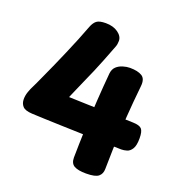

<svg xmlns="http://www.w3.org/2000/svg" viewBox="-142 -904 971 1041"><g transform="rotate(20 343.5 -383.5)"><path d="M604 -170Q597 -170 562.5 -171Q528 -172 477.5 -173.5Q427 -175 369 -177Q311 -179 254.5 -180.5Q198 -182 153 -184Q108 -186 83 -187Q43 -189 28.5 -205Q14 -221 14 -246Q14 -267 21.5 -288.5Q29 -310 38 -327Q47 -344 50 -352Q58 -370 73 -402.5Q88 -435 106.5 -476.5Q125 -518 144.5 -563.5Q164 -609 182 -653Q200 -697 214 -735Q224 -761 239.5 -773Q255 -785 292 -785Q335 -785 363 -765Q391 -745 391 -718Q391 -708 389.5 -699.5Q388 -691 384 -681Q364 -629 349 -591Q334 -553 320.5 -521.5Q307 -490 293 -459Q279 -428 263 -390.5Q247 -353 225 -303L123 -344Q223 -340 350.5 -336.5Q478 -333 614 -329Q652 -328 664.5 -314Q677 -300 677 -260Q677 -219 665 -199.5Q653 -180 636 -175Q619 -170 604 -170ZM469 18Q423 18 400.5 5.5Q378 -7 378 -41Q379 -117 382 -202Q385 -287 390.5 -373Q396 -459 403 -536Q406 -561 421 -575Q436 -589 457.5 -595.5Q479 -602 498 -602Q543 -602 567.5 -587Q592 -572 587 -528Q582 -479 578 -434.5Q574 -390 571 -346Q568 -302 565.5 -255.5Q563 -209 561.5 -156Q560 -103 559 -41Q559 -13 540.5 2.5Q522 18 469 18Z"/></g></svg>

Font: Playpen Sans ExtraBold
Style: Regular
Weight: 800
Designer: Laura Meseguer, Veronika Burian, José Scaglione
Foundry: TypeTogether
Version: Version 1.001